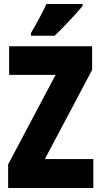

<svg xmlns="http://www.w3.org/2000/svg" viewBox="-20 -947 511 967"><path d="M396 -917V-927H214C193 -883 168 -834 136 -781V-767H255C305 -814 368 -883 396 -917ZM450 0V-146H206L444 -595V-714H26V-570H260L21 -119V0Z"/></svg>

Font: Noto Sans Oriya ExtCond Blk
Style: Regular
Weight: 900
Width: 2
Designer: Amélie Bonet and Sol Matas
Foundry: Google LLC
Version: Version 2.006